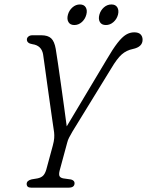

<svg xmlns="http://www.w3.org/2000/svg" viewBox="-20 -862 675 882"><path d="M322.5 -20Q322 0 295.5 0H122.5Q102.5 0 102.5 -17.5Q103 -32.5 125 -38L152 -42.5Q169 -46 178 -55Q187 -64 192.5 -82.5L222.5 -193Q228 -213.5 229 -227.5Q230 -241.5 228.5 -254.5Q225 -277.5 219.8 -314Q214.5 -350.5 208.5 -393.5Q202.5 -436.5 196.5 -479Q190.5 -521.5 185.8 -556.8Q181 -592 178 -612Q171 -653 129 -659Q103.5 -663 103.5 -680.5Q103.5 -688.5 110.5 -694.2Q117.5 -700 128.5 -700H170Q200 -700 215 -686Q230 -672 236 -637.5Q240 -613 246.5 -569.2Q253 -525.5 260.2 -473.5Q267.5 -421.5 274.5 -370.8Q281.5 -320 286.5 -281.5L470 -588.5Q498.5 -637.5 519.8 -664.8Q541 -692 559 -702.8Q577 -713.5 596.5 -713.5Q616.5 -713.5 625.8 -704Q635 -694.5 635 -679.5Q635 -646.5 590.5 -637Q561 -631 539.5 -612.2Q518 -593.5 490.5 -547L313 -258Q303 -240.5 297.2 -229.5Q291.5 -218.5 288.5 -206L254 -78.5Q249.5 -60.5 253.5 -52.8Q257.5 -45 271 -42.5L306.5 -37.5Q323 -32.5 322.5 -20ZM321.5 -747Q302.5 -747 294.5 -760.5Q286.5 -774 292 -794.5Q297.5 -814.5 312.8 -828Q328 -841.5 347 -841.5Q366 -841.5 374 -828Q382 -814.5 376.5 -794.5Q371 -774 355.8 -760.5Q340.5 -747 321.5 -747ZM466.5 -747Q447 -747 439 -760.5Q431 -774 436.5 -794.5Q442 -814.5 457.2 -828Q472.5 -841.5 492 -841.5Q511 -841.5 519 -828Q527 -814.5 522 -794.5Q516.5 -774 501 -760.5Q485.5 -747 466.5 -747Z"/></svg>

Font: Fraunces 144pt S100 Light
Style: Italic
Weight: 300
Italic angle: -16°
Version: Version 1.000; ttfautohint (v1.8.3)